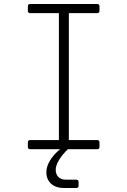

<svg xmlns="http://www.w3.org/2000/svg" viewBox="-20 -750 640 965"><path d="M132 0Q120 0 120 -12V-34Q120 -46 132 -46H276V-684H132Q120 -684 120 -696V-718Q120 -730 132 -730H468Q480 -730 480 -718V-696Q480 -684 468 -684H326V-46H468Q480 -46 480 -34V-12Q480 0 468 0H321Q293 27 276.5 54.5Q260 82 260 103Q260 126 273.5 139.5Q287 153 311 153H363Q375 153 375 165V183Q375 195 363 195H302Q261 195 237 173.5Q213 152 213 115Q213 87 231.5 56.5Q250 26 282 0Z"/></svg>

Font: Pitagon Sans Mono Thin
Style: Regular
Weight: 100
Monospace: yes
Designer: Travis Tran
Foundry: Pitagon
Version: Version 1.001; ttfautohint (v1.8.4.7-5d5b);gftools[0.9.26]